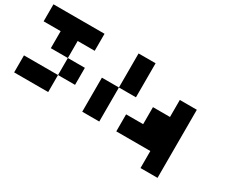

<svg xmlns="http://www.w3.org/2000/svg" viewBox="-100 -923 1450 1221"><g transform="rotate(30 625.0 -312.5)"><path d="M750 -375H625V-625H750ZM125 -375V-500H0V-625H375V-500H250V-375ZM750 -125V-250H875V-375H1000V-500H1125V0H1000V-125ZM625 -125H500V-375H625ZM250 -375H375V-250H250ZM0 -125V-250H250V-125Z"/></g></svg>

Font: Tiny5
Style: Regular
Weight: 400
Designer: Stefan Schmidt
Foundry: Made with Bits'n'Picas by Kreative Software
Version: Version 1.002; ttfautohint (v1.8.4.7-5d5b)